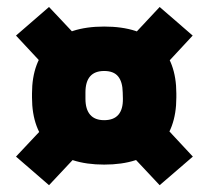

<svg xmlns="http://www.w3.org/2000/svg" viewBox="-20 -586 613 564"><path d="M286 -102.5Q182 -102.5 128 -153.8Q74 -205 74 -299.5V-311.5Q74 -405.5 128 -456.8Q182 -508 286 -508Q390.5 -508 444.2 -456.8Q498 -405.5 498 -311.5V-299.5Q498 -205 444.2 -153.8Q390.5 -102.5 286 -102.5ZM286 -233Q314 -233 327.8 -249Q341.5 -265 341 -296L340.5 -314.5Q340 -345.5 327 -361.5Q314 -377.5 286 -377.5Q258.5 -377.5 244.8 -361.8Q231 -346 231 -314.5V-296Q231 -265 244.8 -249Q258.5 -233 286 -233ZM438 -242.5 546.5 -126 449 -42 342.5 -155.5ZM230.5 -155.5 124 -42 27 -126 137.5 -243.5ZM128.5 -372.5 27 -481.5 124 -565.5 228 -455ZM342.5 -451.5 449 -565.5 546 -481.5 436 -363Z"/></svg>

Font: Anek Bangla ExtraBold
Style: Regular
Weight: 800
Designer: Sulekha Rajkumar (Bangla), Yesha Goshar (Latin)
Foundry: Ek Type
Version: Version 1.003